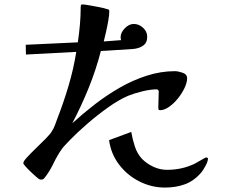

<svg xmlns="http://www.w3.org/2000/svg" viewBox="-20 -789 1040 866"><path d="M918 -74Q918 -61 907 -41Q896 -21 888 -11Q855 27 814.5 42Q774 57 724 57Q663 57 608 29Q553 1 516.5 -47.5Q480 -96 472 -157L572 -194Q577 -163 588 -129Q599 -95 621 -72Q643 -50 672.5 -36.5Q702 -23 733 -23Q766 -23 796.5 -29.5Q827 -36 857 -50Q861 -52 873 -59Q885 -66 896.5 -72.5Q908 -79 910 -79Q912 -79 915 -77.5Q918 -76 918 -74ZM824 -436Q824 -417 812.5 -392.5Q801 -368 782.5 -345Q764 -322 742.5 -307Q721 -292 702 -292Q696 -292 695 -295.5Q694 -299 694 -304Q694 -322 695 -340.5Q696 -359 696 -377Q696 -380 693 -383Q690 -386 688 -386Q659 -386 622 -377Q585 -368 558 -357Q516 -339 467.5 -304.5Q419 -270 373.5 -230.5Q328 -191 295 -157Q286 -147 276.5 -137.5Q267 -128 259 -117Q239 -89 222 -53.5Q205 -18 185 8Q181 13 177.5 17Q174 21 166 21Q160 21 157 19Q153 17 141.5 7Q130 -3 117 -15.5Q104 -28 94.5 -39Q85 -50 85 -53Q85 -61 102 -79.5Q119 -98 143 -121Q167 -144 187.5 -165Q208 -186 214 -197Q222 -209 228 -225Q234 -241 239 -255Q267 -327 289.5 -403Q312 -479 324 -555L97 -543L96 -587L331 -598Q337 -638 340.5 -678Q344 -718 344 -758Q344 -763 345 -766Q346 -769 353 -769Q360 -769 383 -765Q406 -761 429 -756.5Q452 -752 459 -749Q464 -748 468.5 -746.5Q473 -745 473 -738Q473 -722 468.5 -696Q464 -670 458 -644Q452 -618 448 -602L526 -608Q524 -616 524 -621Q524 -642 543 -661.5Q562 -681 583 -681Q606 -681 625 -664Q644 -647 644 -623Q644 -595 624.5 -582.5Q605 -570 580 -568L435 -559Q413 -474 380 -392.5Q347 -311 306 -233Q352 -275 406 -317Q460 -359 519 -393Q578 -427 641.5 -447.5Q705 -468 769 -468Q783 -468 803.5 -461Q824 -454 824 -436Z"/></svg>

Font: Kaisei Opti
Style: Bold
Weight: 700
Designer: Font-Kai, 金井和夫
Foundry: KAZUO KANAI
Version: Version 5.003